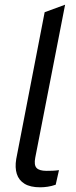

<svg xmlns="http://www.w3.org/2000/svg" viewBox="-20 -790 325 817"><path d="M217 -4Q200 2 183 4.5Q166 7 151 7Q109 7 84.5 -8Q60 -23 51.5 -50Q43 -77 49 -113L170 -738L257 -770L130 -119Q124 -88 135.5 -75.5Q147 -63 178 -63Q191 -63 204 -63.5Q217 -64 231 -66Z"/></svg>

Font: REM Light
Style: Italic
Weight: 300
Italic angle: -11°
Designer: Octavio Pardo
Foundry: Ashler Design
Version: Version 1.005;gftools[0.9.28]